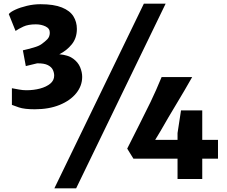

<svg xmlns="http://www.w3.org/2000/svg" viewBox="-20 -978 1241 1049"><path d="M45 -405V-496Q64 -492.5 84.2 -488.8Q104.5 -485 124 -485Q164 -485 198.8 -494.2Q233.5 -503.5 254.8 -521.2Q276 -539 276 -565Q276 -580.5 268.8 -596.2Q261.5 -612 241.5 -622.2Q221.5 -632.5 183 -632L121 -617L105 -703Q131.5 -709 162.2 -717.8Q193 -726.5 207 -737Q226 -750.5 238.8 -763.8Q251.5 -777 252 -798Q253 -822 229.2 -833.5Q205.5 -845 176 -845Q134 -845 107.8 -832.8Q81.5 -820.5 65 -809L28 -901Q36.5 -912.5 63.5 -925Q90.5 -937.5 127.2 -946.2Q164 -955 201 -955Q274.5 -955 318.2 -937.2Q362 -919.5 381 -889Q400 -858.5 400 -820Q400 -770 372.2 -735.8Q344.5 -701.5 304 -681.5Q352 -677.5 379.2 -657.8Q406.5 -638 417.8 -610.8Q429 -583.5 429 -558Q429 -509 396.5 -468.8Q364 -428.5 305.8 -404.8Q247.5 -381 170 -381Q113 -381 83.2 -391.2Q53.5 -401.5 45 -405ZM766 -958H885L396 51H277ZM709 -111 675 -166Q710.5 -237.5 741.8 -298.5Q773 -359.5 802.8 -421.2Q832.5 -483 863 -557H1030Q989 -484.5 943.8 -409.8Q898.5 -335 857 -262L828 -214H950V-251L969 -375H1085V-214H1171V-111H1085V0H950V-111Z"/></svg>

Font: Merriweather Sans Black
Style: Regular
Weight: 900
Designer: Eben Sorkin
Foundry: Eben Sorkin
Version: Version 1.008; ttfautohint (v1.7.19-72a1) -l 8 -r 50 -G 200 